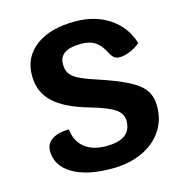

<svg xmlns="http://www.w3.org/2000/svg" viewBox="-107 -805 855 911"><g transform="rotate(-15 321.0 -350.0)"><path d="M69 -147Q69 -182 98.5 -202Q128 -222 182 -223Q188 -164 227.5 -132Q267 -100 334 -100Q457 -100 457 -191Q457 -227 423.5 -250Q390 -273 307 -297Q189 -330 134 -381.5Q79 -433 79 -514Q79 -605 149.5 -657.5Q220 -710 342 -710Q440 -710 510 -663.5Q580 -617 606 -534Q589 -517 559 -504Q529 -491 506 -491Q488 -491 478 -498.5Q468 -506 457 -527Q437 -566 411 -583Q385 -600 342 -600Q235 -600 235 -529Q235 -501 246 -483.5Q257 -466 284 -451.5Q311 -437 366 -419Q466 -386 519 -358.5Q572 -331 593.5 -299Q615 -267 615 -220Q615 -152 579.5 -100Q544 -48 480 -19Q416 10 332 10Q209 10 139 -32Q69 -74 69 -147Z"/></g></svg>

Font: Krub
Style: Bold
Weight: 700
Version: Version 1.000; ttfautohint (v1.6)